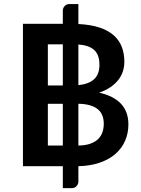

<svg xmlns="http://www.w3.org/2000/svg" viewBox="-20 -844 715 975"><path d="M299 0H96.5V-723H299V-792.5Q300 -804.5 309 -814Q318 -823.5 332.5 -823.5H378V-722Q440 -719 484.2 -704.5Q528.5 -690 556.8 -665.2Q585 -640.5 598.2 -606.5Q611.5 -572.5 611.5 -530.5Q611.5 -505 604 -481.8Q596.5 -458.5 580.8 -438.2Q565 -418 541 -401.5Q517 -385 483.5 -373.5Q632 -340 632 -212.5Q632 -167 615.2 -128.8Q598.5 -90.5 566 -62.2Q533.5 -34 486.2 -17.8Q439 -1.5 378 0V80.5Q377 92 368 101.8Q359 111.5 344.5 111.5H299ZM507 -215.5Q507 -238.5 499.8 -257.2Q492.5 -276 477 -289Q461.5 -302 437 -309.2Q412.5 -316.5 378 -317V-105Q414.5 -105.5 439.2 -114.5Q464 -123.5 479 -138.5Q494 -153.5 500.5 -173.5Q507 -193.5 507 -215.5ZM485 -514.5Q485 -565.5 458.8 -589.8Q432.5 -614 378 -618V-411.5Q431 -417 458 -442Q485 -467 485 -514.5ZM223 -105H299V-317H223ZM223 -410H299V-619H223Z"/></svg>

Font: Lato
Style: Bold
Weight: 700
Designer: Lukasz Dziedzic
Foundry: tyPoland Lukasz Dziedzic
Version: Version 2.007; 2014-02-27